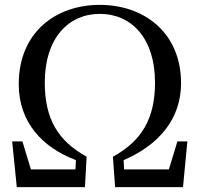

<svg xmlns="http://www.w3.org/2000/svg" viewBox="-20 -769 821 789"><path d="M49 0H329L336 -125C219 -190 164 -279 164 -430C164 -613 262 -712 390 -712C522 -712 617 -610 617 -430C617 -285 565 -191 444 -125L453 0H732L750 -188H709L674 -73H490L488 -111C635 -174 724 -282 724 -427C724 -635 572 -749 390 -749C210 -749 57 -637 57 -423C57 -267 154 -163 292 -111L290 -73H107L72 -188H30Z"/></svg>

Font: Source Han Serif SC Medium
Style: Regular
Weight: 500
Designer: Ryoko NISHIZUKA 西塚涼子 (kana & ideographs); Frank Grießhammer (Latin, Greek & Cyrillic); Wenlong ZHANG 张文龙 (bopomofo); San
Foundry: Adobe
Version: Version 2.003;hotconv 1.1.1;makeotfexe 2.6.0